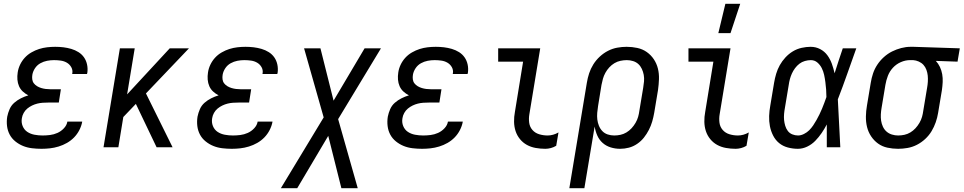

<svg xmlns="http://www.w3.org/2000/svg" viewBox="-20 -774 5064 1009"><path d="M198 8Q173 8 148 5Q123 2 101 -7Q79 -16 60.5 -31Q42 -46 31 -66.5Q20 -87 17 -111.5Q14 -136 18 -161Q22 -181 30.5 -200.5Q39 -220 55 -234Q71 -248 90 -257.5Q109 -267 129 -273Q113 -281 100 -293Q87 -305 80 -321Q73 -337 71.5 -355.5Q70 -374 73 -393Q76 -414 85.5 -434Q95 -454 110 -470.5Q125 -487 145 -498.5Q165 -510 185.5 -516.5Q206 -523 227.5 -525.5Q249 -528 270 -528Q292 -528 313 -525.5Q334 -523 354.5 -517Q375 -511 392.5 -500Q410 -489 421.5 -472.5Q433 -456 437.5 -435Q442 -414 439 -392L437 -385H359L360 -388Q363 -406 354.5 -421Q346 -436 331.5 -444.5Q317 -453 299.5 -455.5Q282 -458 264 -458Q246 -458 227.5 -454.5Q209 -451 192 -441.5Q175 -432 164 -415.5Q153 -399 150 -381Q148 -369 149.5 -357Q151 -345 158 -336Q165 -327 175 -321Q185 -315 196.5 -311.5Q208 -308 220 -306.5Q232 -305 244 -305H300L289 -235H233Q219 -235 204.5 -234Q190 -233 176 -229.5Q162 -226 148.5 -219.5Q135 -213 123.5 -203.5Q112 -194 104.5 -180.5Q97 -167 95 -153Q91 -131 99 -111.5Q107 -92 123.5 -81Q140 -70 161 -66Q182 -62 204 -62Q223 -62 243 -64.5Q263 -67 282 -75.5Q301 -84 316 -100Q331 -116 334 -135H412V-134Q408 -112 397 -90.5Q386 -69 369.5 -52Q353 -35 332 -23Q311 -11 288 -4Q265 3 242.5 5.5Q220 8 198 8Z M803 0 694 -228 628 -159 602 0H524L610 -520H688L648 -278L872 -520H973L747 -283L887 0Z M1198 8Q1173 8 1148 5Q1123 2 1101 -7Q1079 -16 1060.5 -31Q1042 -46 1031 -66.5Q1020 -87 1017 -111.5Q1014 -136 1018 -161Q1022 -181 1030.5 -200.5Q1039 -220 1055 -234Q1071 -248 1090 -257.5Q1109 -267 1129 -273Q1113 -281 1100 -293Q1087 -305 1080 -321Q1073 -337 1071.5 -355.5Q1070 -374 1073 -393Q1076 -414 1085.5 -434Q1095 -454 1110 -470.5Q1125 -487 1145 -498.5Q1165 -510 1185.5 -516.5Q1206 -523 1227.5 -525.5Q1249 -528 1270 -528Q1292 -528 1313 -525.5Q1334 -523 1354.5 -517Q1375 -511 1392.5 -500Q1410 -489 1421.5 -472.5Q1433 -456 1437.5 -435Q1442 -414 1439 -392L1437 -385H1359L1360 -388Q1363 -406 1354.5 -421Q1346 -436 1331.5 -444.5Q1317 -453 1299.5 -455.5Q1282 -458 1264 -458Q1246 -458 1227.5 -454.5Q1209 -451 1192 -441.5Q1175 -432 1164 -415.5Q1153 -399 1150 -381Q1148 -369 1149.5 -357Q1151 -345 1158 -336Q1165 -327 1175 -321Q1185 -315 1196.5 -311.5Q1208 -308 1220 -306.5Q1232 -305 1244 -305H1300L1289 -235H1233Q1219 -235 1204.5 -234Q1190 -233 1176 -229.5Q1162 -226 1148.5 -219.5Q1135 -213 1123.5 -203.5Q1112 -194 1104.5 -180.5Q1097 -167 1095 -153Q1091 -131 1099 -111.5Q1107 -92 1123.5 -81Q1140 -70 1161 -66Q1182 -62 1204 -62Q1223 -62 1243 -64.5Q1263 -67 1282 -75.5Q1301 -84 1316 -100Q1331 -116 1334 -135H1412V-134Q1408 -112 1397 -90.5Q1386 -69 1369.5 -52Q1353 -35 1332 -23Q1311 -11 1288 -4Q1265 3 1242.5 5.5Q1220 8 1198 8Z M1456 215 1681 -157 1578 -520H1664L1733 -245L1896 -520H1982L1757 -148L1860 215H1774L1705 -60L1542 215Z M2198 8Q2173 8 2148 5Q2123 2 2101 -7Q2079 -16 2060.5 -31Q2042 -46 2031 -66.5Q2020 -87 2017 -111.5Q2014 -136 2018 -161Q2022 -181 2030.5 -200.5Q2039 -220 2055 -234Q2071 -248 2090 -257.5Q2109 -267 2129 -273Q2113 -281 2100 -293Q2087 -305 2080 -321Q2073 -337 2071.5 -355.5Q2070 -374 2073 -393Q2076 -414 2085.5 -434Q2095 -454 2110 -470.5Q2125 -487 2145 -498.5Q2165 -510 2185.5 -516.5Q2206 -523 2227.5 -525.5Q2249 -528 2270 -528Q2292 -528 2313 -525.5Q2334 -523 2354.5 -517Q2375 -511 2392.5 -500Q2410 -489 2421.5 -472.5Q2433 -456 2437.5 -435Q2442 -414 2439 -392L2437 -385H2359L2360 -388Q2363 -406 2354.5 -421Q2346 -436 2331.5 -444.5Q2317 -453 2299.5 -455.5Q2282 -458 2264 -458Q2246 -458 2227.5 -454.5Q2209 -451 2192 -441.5Q2175 -432 2164 -415.5Q2153 -399 2150 -381Q2148 -369 2149.5 -357Q2151 -345 2158 -336Q2165 -327 2175 -321Q2185 -315 2196.5 -311.5Q2208 -308 2220 -306.5Q2232 -305 2244 -305H2300L2289 -235H2233Q2219 -235 2204.5 -234Q2190 -233 2176 -229.5Q2162 -226 2148.5 -219.5Q2135 -213 2123.5 -203.5Q2112 -194 2104.5 -180.5Q2097 -167 2095 -153Q2091 -131 2099 -111.5Q2107 -92 2123.5 -81Q2140 -70 2161 -66Q2182 -62 2204 -62Q2223 -62 2243 -64.5Q2263 -67 2282 -75.5Q2301 -84 2316 -100Q2331 -116 2334 -135H2412V-134Q2408 -112 2397 -90.5Q2386 -69 2369.5 -52Q2353 -35 2332 -23Q2311 -11 2288 -4Q2265 3 2242.5 5.5Q2220 8 2198 8Z M2846 8Q2820 8 2795 3.5Q2770 -1 2749 -12.5Q2728 -24 2712.5 -43Q2697 -62 2689.5 -85Q2682 -108 2681.5 -134Q2681 -160 2686 -186L2729 -450H2598V-520H2819L2762 -174Q2758 -151 2761 -129Q2764 -107 2778 -91Q2792 -75 2813.5 -68.5Q2835 -62 2858 -62Q2872 -62 2886.5 -66Q2901 -70 2915 -78L2903 -8Q2890 0 2875 4Q2860 8 2846 8Z M3051 215H2972L3064 -339Q3068 -364 3076 -388.5Q3084 -413 3098 -435.5Q3112 -458 3132 -476.5Q3152 -495 3175.5 -507Q3199 -519 3224 -523.5Q3249 -528 3273 -528Q3302 -528 3329.5 -522Q3357 -516 3379 -500.5Q3401 -485 3416 -462.5Q3431 -440 3437.5 -413.5Q3444 -387 3443 -358Q3442 -329 3438 -301L3418 -181Q3414 -158 3407.5 -135.5Q3401 -113 3390 -91.5Q3379 -70 3364 -51Q3349 -32 3328.5 -18Q3308 -4 3285 2Q3262 8 3239 8Q3213 8 3189 0.5Q3165 -7 3147 -23Q3129 -39 3119 -61.5Q3109 -84 3105 -109ZM3208 -62Q3224 -62 3240.5 -65.5Q3257 -69 3272 -78Q3287 -87 3299 -100Q3311 -113 3320 -128.5Q3329 -144 3333.5 -160Q3338 -176 3340 -192L3360 -312Q3363 -329 3364.5 -346.5Q3366 -364 3363 -380.5Q3360 -397 3353 -412Q3346 -427 3334.5 -437.5Q3323 -448 3307 -453Q3291 -458 3274 -458Q3258 -458 3241 -454.5Q3224 -451 3209 -442Q3194 -433 3182 -420Q3170 -407 3161.5 -391.5Q3153 -376 3148.5 -360Q3144 -344 3141 -328L3123 -217Q3120 -199 3118.5 -181Q3117 -163 3119 -146Q3121 -129 3127.5 -113Q3134 -97 3145.5 -85Q3157 -73 3173.5 -67.5Q3190 -62 3208 -62Z M3846 8Q3820 8 3795 3.5Q3770 -1 3749 -12.5Q3728 -24 3712.5 -43Q3697 -62 3689.5 -85Q3682 -108 3681.5 -134Q3681 -160 3686 -186L3729 -450H3598V-520H3819L3762 -174Q3758 -151 3761 -129Q3764 -107 3778 -91Q3792 -75 3813.5 -68.5Q3835 -62 3858 -62Q3872 -62 3886.5 -66Q3901 -70 3915 -78L3903 -8Q3890 0 3875 4Q3860 8 3846 8ZM3755 -600 3792 -754H3870L3819 -600Z M4173 8Q4146 8 4120 1Q4094 -6 4074.5 -22Q4055 -38 4043 -61.5Q4031 -85 4026 -111Q4021 -137 4022 -164.5Q4023 -192 4028 -219L4048 -339Q4052 -363 4059 -386.5Q4066 -410 4078 -431.5Q4090 -453 4107.5 -472Q4125 -491 4146.5 -504Q4168 -517 4192.5 -522.5Q4217 -528 4240 -528Q4267 -528 4290 -516Q4313 -504 4328 -483.5Q4343 -463 4351.5 -439Q4360 -415 4366 -389L4367 -392Q4377 -424 4387.5 -456Q4398 -488 4409 -520H4480Q4456 -453 4432.5 -386Q4409 -319 4383 -252Q4387 -189 4389.5 -126Q4392 -63 4396 0H4325Q4325 -30 4325 -60Q4325 -90 4325 -120Q4313 -97 4298 -75Q4283 -53 4264.5 -34Q4246 -15 4222 -3.5Q4198 8 4173 8ZM4174 -62Q4189 -62 4205 -70Q4221 -78 4232.5 -89.5Q4244 -101 4253.5 -115Q4263 -129 4271 -143.5Q4279 -158 4286.5 -173Q4294 -188 4300 -203Q4306 -218 4312 -233.5Q4318 -249 4323 -264Q4323 -284 4321.5 -303.5Q4320 -323 4317.5 -342.5Q4315 -362 4311 -380.5Q4307 -399 4298.5 -416Q4290 -433 4275.5 -445.5Q4261 -458 4241 -458Q4226 -458 4210 -453.5Q4194 -449 4181 -439Q4168 -429 4158 -415.5Q4148 -402 4141.5 -387.5Q4135 -373 4131 -358Q4127 -343 4125 -328L4105 -208Q4102 -192 4100.5 -175.5Q4099 -159 4100.5 -143.5Q4102 -128 4106.5 -113Q4111 -98 4120 -86Q4129 -74 4143.5 -68Q4158 -62 4174 -62Z M4700 8Q4671 8 4643.5 2Q4616 -4 4594.5 -19.5Q4573 -35 4558 -57.5Q4543 -80 4536.5 -106.5Q4530 -133 4530.5 -162Q4531 -191 4536 -219L4556 -339Q4560 -364 4568 -388Q4576 -412 4590.5 -434Q4605 -456 4625 -474Q4645 -492 4668 -503.5Q4691 -515 4716 -521.5Q4741 -528 4765 -528H4781L5024 -520L5012 -450L4898 -454Q4911 -440 4919.5 -422Q4928 -404 4931.5 -384Q4935 -364 4934 -343Q4933 -322 4930 -301L4910 -181Q4906 -156 4897.5 -131.5Q4889 -107 4875.5 -84.5Q4862 -62 4842 -43.5Q4822 -25 4798.5 -13Q4775 -1 4749.5 3.5Q4724 8 4700 8ZM4700 -62Q4716 -62 4732.5 -65.5Q4749 -69 4764 -78Q4779 -87 4791 -100Q4803 -113 4812 -128.5Q4821 -144 4825.5 -160Q4830 -176 4832 -192L4852 -312Q4855 -328 4856 -344.5Q4857 -361 4855.5 -376.5Q4854 -392 4848.5 -407Q4843 -422 4833 -433Q4823 -444 4808.5 -450.5Q4794 -457 4779 -458H4762Q4738 -458 4714 -447.5Q4690 -437 4672.5 -418Q4655 -399 4646 -375.5Q4637 -352 4633 -328L4613 -208Q4610 -191 4609 -173.5Q4608 -156 4610.5 -139.5Q4613 -123 4620 -108Q4627 -93 4639 -82.5Q4651 -72 4667 -67Q4683 -62 4700 -62Z"/></svg>

Font: Iosevka Oblique
Style: Regular
Weight: 400
Italic angle: -9°
Monospace: yes
Designer: Belleve Invis
Foundry: Belleve Invis
Version: Version 32.5.0; ttfautohint (v1.8.4)